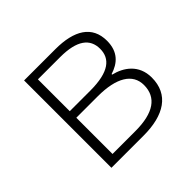

<svg xmlns="http://www.w3.org/2000/svg" viewBox="-125 -613 746 746"><g transform="rotate(-45 247.5 -240.0)"><path d="M93 0H270C382 0 452 -44 452 -137C452 -208 401 -242 351 -254V-257C396 -271 430 -300 430 -361C430 -443 368 -480 265 -480H93ZM134 -270V-445H256C349 -445 389 -413 389 -358C389 -304 350 -270 247 -270ZM134 -35V-234H252C354 -234 410 -200 410 -138C410 -70 359 -35 260 -35Z"/></g></svg>

Font: Source Sans Pro Light
Style: Regular
Weight: 300
Designer: Paul D. Hunt
Foundry: Adobe Systems Incorporated
Version: Version 3.006;hotconv 1.0.111;makeotfexe 2.5.65597